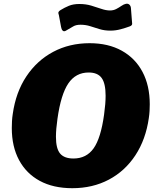

<svg xmlns="http://www.w3.org/2000/svg" viewBox="-20 -979 820 1009"><path d="M360 10Q260 10 189 -28.5Q118 -67 80 -138Q42 -209 42 -306Q42 -323 43 -342Q44 -361 47 -380Q63 -494 118.5 -577.5Q174 -661 259.5 -706.5Q345 -752 451 -752Q549 -752 620 -712.5Q691 -673 729 -601Q767 -529 767 -431Q767 -414 766 -395.5Q765 -377 762 -358Q746 -246 691.5 -163Q637 -80 552 -35Q467 10 360 10ZM366 -146Q434 -146 472 -199.5Q510 -253 527 -377Q531 -406 533 -430.5Q535 -455 535 -476Q535 -541 514 -569.5Q493 -598 446 -598Q378 -598 339 -540.5Q300 -483 282 -355Q278 -327 276 -303.5Q274 -280 274 -260Q274 -198 296 -172Q318 -146 366 -146ZM661 -840Q642 -833 615 -825.5Q588 -818 560 -818Q529 -818 503 -826Q477 -834 453.5 -841.5Q430 -849 403 -849Q379 -849 364.5 -840Q350 -831 325 -817Q315 -812 309 -818.5Q303 -825 301 -837L291 -891Q290 -899 287 -908Q284 -917 298 -926Q319 -939 342 -948.5Q365 -958 397 -958Q431 -958 459.5 -949.5Q488 -941 512.5 -932.5Q537 -924 558 -924Q576 -924 590.5 -931.5Q605 -939 618 -948Q631 -957 642 -959Q653 -961 660 -954.5Q667 -948 668 -937L673 -873Q674 -864 674.5 -854.5Q675 -845 661 -840Z"/></svg>

Font: Libre Franklin Black
Style: Italic
Weight: 900
Italic angle: -8°
Designer: Pablo Impallari, Rodrigo Fuenzalida, Nhung Nguyen
Foundry: Impallari Type
Version: Version 3.000